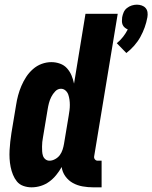

<svg xmlns="http://www.w3.org/2000/svg" viewBox="-20 -794 652 822"><path d="M521 -567 480 -609Q495 -621 507 -636.5Q519 -652 527 -668Q520 -671 514 -676Q508 -681 505 -688Q502 -695 502 -703.5Q502 -712 503 -720Q505 -731 509.5 -741.5Q514 -752 523.5 -759.5Q533 -767 544 -770.5Q555 -774 566 -774Q577 -774 587 -770.5Q597 -767 603.5 -759.5Q610 -752 611.5 -741.5Q613 -731 611 -720Q607 -698 599.5 -677Q592 -656 581 -636Q570 -616 554.5 -598.5Q539 -581 521 -567ZM115 8Q97 8 80 2Q63 -4 52.5 -17Q42 -30 35.5 -46Q29 -62 25.5 -79.5Q22 -97 21 -115Q20 -133 21 -151Q22 -169 24 -187.5Q26 -206 29 -225L49 -345Q52 -365 57.5 -385.5Q63 -406 71.5 -426Q80 -446 92 -464.5Q104 -483 121 -498Q138 -513 158.5 -520.5Q179 -528 200 -528Q219 -528 237 -521.5Q255 -515 267 -501.5Q279 -488 286 -471.5Q293 -455 297 -436L346 -735H484L383 -124Q382 -117 386.5 -111.5Q391 -106 398 -106H415V8H379Q356 8 333.5 4Q311 0 292 -10.5Q273 -21 260 -39Q247 -57 244 -79Q234 -61 220.5 -44.5Q207 -28 190.5 -16Q174 -4 154.5 2Q135 8 115 8ZM192 -106Q204 -106 216.5 -113Q229 -120 236.5 -130.5Q244 -141 248 -153.5Q252 -166 254 -178L274 -298Q276 -310 277.5 -321.5Q279 -333 279 -344.5Q279 -356 277.5 -367Q276 -378 272.5 -388.5Q269 -399 260.5 -406.5Q252 -414 241 -414Q227 -414 216.5 -403Q206 -392 199.5 -379Q193 -366 189.5 -352.5Q186 -339 184 -326L164 -206Q162 -196 161 -186Q160 -176 160 -166Q160 -156 160.5 -146Q161 -136 164 -127Q167 -118 174.5 -112Q182 -106 192 -106Z"/></svg>

Font: Iosevka Curly Heavy
Style: Italic
Weight: 900
Italic angle: -9°
Monospace: yes
Designer: Belleve Invis
Foundry: Belleve Invis
Version: Version 22.1.2; ttfautohint (v1.8.4)